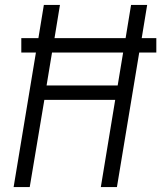

<svg xmlns="http://www.w3.org/2000/svg" viewBox="-20 -755 651 775"><path d="M35 0 125 -543H66V-601H135L157 -735H222L200 -601H487L509 -735H574L552 -601H611V-543H542L452 0H387L445 -352H159L100 0ZM168 -410H455L477 -543H190Z"/></svg>

Font: Iosevka SS04 Lt Ex Obl
Style: Regular
Weight: 300
Width: 7
Italic angle: -9°
Monospace: yes
Designer: Belleve Invis
Foundry: Belleve Invis
Version: Version 19.0.0; ttfautohint (v1.8.4)